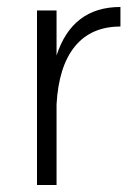

<svg xmlns="http://www.w3.org/2000/svg" viewBox="-20 -530 381 550"><path d="M86 0V-500H142V-371Q187 -510 325 -510V-454Q241 -454 194.5 -397Q148 -340 142 -231V0Z"/></svg>

Font: Haskoy Light
Style: Regular
Weight: 300
Designer: Ertekin Erdin
Foundry: Ertekin Erdin
Version: Version 2.000; ttfautohint (v1.8.4.7-5d5b)